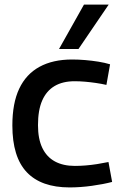

<svg xmlns="http://www.w3.org/2000/svg" viewBox="-20 -809 532 839"><path d="M34 -261Q34 -358 64 -421.5Q94 -485 152.5 -517Q211 -549 295 -549Q323 -549 352.5 -546.5Q382 -544 410 -539.5Q438 -535 461 -528L445 -438Q423 -443 399 -446.5Q375 -450 351.5 -452Q328 -454 306 -454Q254 -454 218.5 -433Q183 -412 164.5 -370Q146 -328 146 -262Q146 -202 165 -162.5Q184 -123 220 -103.5Q256 -84 307 -84Q330 -84 354.5 -86Q379 -88 404.5 -92Q430 -96 454 -101L470 -14Q432 -4 381.5 3Q331 10 284 10Q160 10 97 -56.5Q34 -123 34 -261ZM238 -595 347 -789H455L323 -595Z"/></svg>

Font: Georama ExtraCondensed Thin Medium
Style: Regular
Weight: 500
Version: Version 1.001